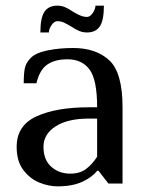

<svg xmlns="http://www.w3.org/2000/svg" viewBox="-20 -650 521 680"><path d="M39 -130Q39 -206 109.5 -238Q180 -270 294 -270H324Q324 -368 297 -404Q270 -440 219 -440Q174 -440 147 -421Q120 -402 109 -355H64Q64 -389 68 -408.5Q72 -428 89 -445Q107 -463 148.5 -471.5Q190 -480 239 -480Q320 -480 367 -436.5Q414 -393 414 -270V0H364L329 -45H324Q306 -22 271 -6Q236 10 184 10Q152 10 119 -3.5Q86 -17 62.5 -48Q39 -79 39 -130ZM324 -95V-230H294Q220 -230 177 -202.5Q134 -175 134 -130Q134 -84 161.5 -59.5Q189 -35 229 -35Q262 -35 284 -51Q306 -67 324 -95ZM183 -630Q198 -630 210.5 -624.5Q223 -619 238 -609Q241 -607 251 -601.5Q261 -596 270 -593Q279 -590 288 -590Q299 -590 308.5 -604Q318 -618 318 -630H348Q348 -578 333.5 -556.5Q319 -535 288 -535Q274 -535 261.5 -540Q249 -545 234 -555Q217 -565 206.5 -570Q196 -575 183 -575Q172 -575 162.5 -561Q153 -547 153 -535H123Q123 -587 137.5 -608.5Q152 -630 183 -630Z"/></svg>

Font: El Messiri
Style: Regular
Weight: 400
Designer: Mohamed Gaber
Foundry: Kief Type Foundry
Version: Version 2.006